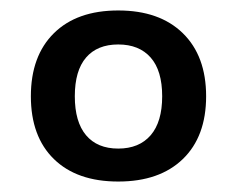

<svg xmlns="http://www.w3.org/2000/svg" viewBox="-20 -715 453 367"><path d="M39 -531Q39 -608 83 -651.5Q127 -695 206 -695Q285 -695 329.5 -651.5Q374 -608 374 -531Q374 -454 329.5 -411Q285 -368 206 -368Q127 -368 83 -411Q39 -454 39 -531ZM290 -531Q290 -580 268 -605Q246 -630 206 -630Q166 -630 144.5 -605Q123 -580 123 -531Q123 -482 144.5 -456.5Q166 -431 206 -431Q246 -431 268 -456.5Q290 -482 290 -531Z"/></svg>

Font: Mitr
Style: Regular
Weight: 400
Designer: Thanarat Vachiruckul
Foundry: Cadson Demak
Version: Version 1.003